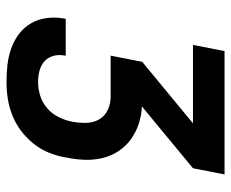

<svg xmlns="http://www.w3.org/2000/svg" viewBox="-80 -630 710 590"><g transform="rotate(90 275.0 -335.0)"><path d="M232 0Q205 0 178.5 -3Q152 -6 127.5 -15Q103 -24 83.5 -39Q64 -54 51.5 -75.5Q39 -97 35.5 -123.5Q32 -150 37 -177L38 -182H151V-180Q147 -162 151.5 -145Q156 -128 168 -117Q180 -106 197 -101.5Q214 -97 232 -97Q253 -97 274 -103.5Q295 -110 312.5 -125Q330 -140 340 -160.5Q350 -181 354 -202Q358 -224 357.5 -245.5Q357 -267 347 -284.5Q337 -302 318 -311Q299 -320 277 -320H151L170 -417L359 -573H118L137 -670H516L497 -573L307 -416Q335 -415 361.5 -406Q388 -397 409 -381.5Q430 -366 444.5 -344Q459 -322 465.5 -295.5Q472 -269 471 -240.5Q470 -212 464 -183Q460 -158 450 -132.5Q440 -107 423 -85Q406 -63 383 -45.5Q360 -28 334.5 -18Q309 -8 283.5 -4Q258 0 232 0Z"/></g></svg>

Font: Lode
Style: Bold Italic
Weight: 700
Italic angle: -11°
Monospace: yes
Designer: Belleve Invis
Foundry: Belleve Invis
Version: Version 29.2.0; ttfautohint (v1.8.3)